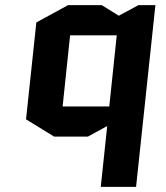

<svg xmlns="http://www.w3.org/2000/svg" viewBox="-20 -525 645 745"><path d="M321 5H190L81 -62L121 -438L244 -505H375L441 -464L517 -505H583L508 200H371L396 -36ZM404 -112 433 -388H252L223 -112Z"/></svg>

Font: Quantico
Style: Bold Italic
Weight: 700
Italic angle: -12°
Designer: Matt Desmond
Foundry: MADtype
Version: Version 2.002